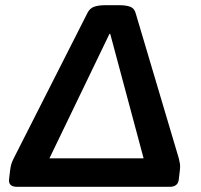

<svg xmlns="http://www.w3.org/2000/svg" viewBox="-20 -722 775 742"><path d="M46 0Q12 0 15 -29L19 -63Q21 -79 24 -88.5Q27 -98 33 -110L318 -672Q327 -690 344 -696Q361 -702 389 -702H439Q467 -702 483 -696Q499 -690 504 -672L671 -110Q674 -98 675.5 -88.5Q677 -79 675 -63L671 -29Q668 0 636 0ZM403 -591 171 -110H535L406 -591Z"/></svg>

Font: Asap Expanded Expanded SemiBold
Style: Italic
Weight: 600
Width: 7
Italic angle: -6°
Designer: Pablo Cosgaya
Foundry: Omnibus-Type
Version: Version 3.001; ttfautohint (v1.8.4.7-5d5b)